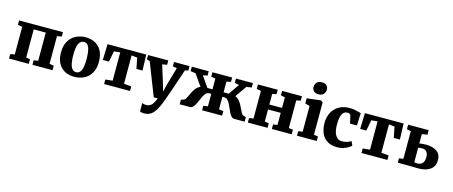

<svg xmlns="http://www.w3.org/2000/svg" viewBox="-57 -1637 6383 2708"><g transform="rotate(15 3135.0 -282.5)"><path d="M38 0V-66L101.5 -77V-480L36 -492V-556H676V-492L609.5 -480V-76.5L673 -66V0H380V-66L443.5 -76.5V-487.5H268V-76.5L326.5 -66V0Z M723 -275Q723 -375 762.2 -440.5Q801.5 -506 865.8 -538Q930 -570 1005.5 -570Q1130 -570 1202.2 -495Q1274.5 -420 1274.5 -284Q1274.5 -181.5 1235.2 -116.2Q1196 -51 1131.5 -20Q1067 11 991.5 11Q868 11 795.5 -64Q723 -139 723 -275ZM1001 -58.5Q1048.5 -58.5 1072.5 -109.5Q1096.5 -160.5 1096.5 -272Q1096.5 -385.5 1074.5 -443Q1052.5 -500.5 998.5 -500.5Q951 -500.5 925.5 -449.5Q900 -398.5 900 -287Q900 -173.5 923.8 -116Q947.5 -58.5 1001 -58.5Z M1426.5 0V-66L1530.5 -76.5V-490L1440.5 -481L1410.5 -323.5H1320.5L1327.5 -555.5H1893L1900.5 -323.5H1811.5L1780 -481L1696.5 -490V-76.5L1805 -66V0Z M2076.5 254Q2036.5 254 2015.5 243.5V118Q2033 132 2073 132Q2126 132 2155.8 98Q2185.5 64 2209 0H2151L1963.5 -479.5L1919.5 -492V-555.5H2214.5V-492L2145.5 -480L2228 -213.5L2258 -113L2282 -214L2359 -480.5L2298.5 -492V-555.5H2524.5V-492L2477 -480.5Q2458.5 -424 2436.5 -359Q2414.5 -294 2392.8 -230.8Q2371 -167.5 2352.5 -114.5Q2334 -61.5 2321.8 -27.2Q2309.5 7 2307 12.5Q2278.5 89.5 2247.8 143.5Q2217 197.5 2176.2 225.8Q2135.5 254 2076.5 254Z M2530 0V-67.5L2570 -79Q2585 -83.5 2597.5 -104.5Q2610 -125.5 2623.2 -155.5Q2636.5 -185.5 2653.5 -217Q2670.5 -248.5 2693.8 -274.5Q2717 -300.5 2750 -312.5L2633.5 -480L2557.5 -492V-556H2805V-492L2740 -480L2847 -323.5H2922V-480L2859 -492V-556H3147V-492L3084 -480V-323.5H3160L3267 -480L3202 -492V-556H3450.5V-492L3374.5 -480L3258 -312.5Q3291 -300.5 3314.2 -274.5Q3337.5 -248.5 3354.5 -217Q3371.5 -185.5 3384.8 -155.5Q3398 -125.5 3410.5 -104.5Q3423 -83.5 3438 -79L3478 -67.5V0H3327Q3303 0 3284.8 -18.5Q3266.5 -37 3251.5 -66.5Q3236.5 -96 3222.8 -128.8Q3209 -161.5 3194 -191Q3179 -220.5 3160.2 -239Q3141.5 -257.5 3116.5 -257.5H3084V-75L3149 -66V0H2857V-66L2922 -75V-257.5H2890.5Q2865.5 -257.5 2846.8 -239Q2828 -220.5 2813 -191Q2798 -161.5 2784.2 -128.8Q2770.5 -96 2755.5 -66.5Q2740.5 -37 2722.5 -18.5Q2704.5 0 2680 0Z M3525 0V-66L3587.5 -75V-479L3524 -491V-556H3812.5V-491L3752.5 -479V-324H3937.5V-479L3876.5 -491V-556H4166V-491L4103.5 -479V-75L4165.5 -66V0H3875.5V-66L3937.5 -75V-252H3752.5V-75L3813 -66V0Z M4305.5 -75.5V-450.5L4237.5 -470V-545L4438 -569H4440L4470.5 -548V-75L4531 -66V0H4242.5V-66ZM4381 -642.5Q4335.5 -642.5 4312.8 -667.5Q4290 -692.5 4290 -723.5Q4290 -763 4314.8 -791Q4339.5 -819 4390 -819H4391Q4437 -819 4459.5 -794Q4482 -769 4482 -738Q4482 -698.5 4457.2 -670.5Q4432.5 -642.5 4382 -642.5Z M4571 -274Q4571 -364 4607 -430.5Q4643 -497 4707.8 -533.5Q4772.5 -570 4858 -570Q4904.5 -570 4936.5 -563.5Q4968.5 -557 4990.8 -549.8Q5013 -542.5 5029 -540L5022 -358.5H4921L4895 -474Q4892 -487.5 4875.5 -492.8Q4859 -498 4846 -498Q4817 -498 4794.8 -480Q4772.5 -462 4759.5 -419.8Q4746.5 -377.5 4746 -303.5Q4745.5 -196.5 4779.5 -142Q4813.5 -87.5 4869.5 -87.5Q4916 -87.5 4949.5 -99.5Q4983 -111.5 5006.5 -125.5L5032.5 -66.5Q5020.5 -53 4992.2 -34.8Q4964 -16.5 4923.2 -2.8Q4882.5 11 4832.5 11Q4741 11 4683.2 -26Q4625.5 -63 4598.2 -127.5Q4571 -192 4571 -274Z M5184.5 0V-66L5288.5 -76.5V-490L5198.5 -481L5168.5 -323.5H5078.5L5085.5 -555.5H5651L5658.5 -323.5H5569.5L5538 -481L5454.5 -490V-76.5L5563 -66V0Z M5714.5 0V-64L5776.5 -73V-478L5716.5 -490V-556H6016.5V-490L5937.5 -478V-341.5Q5953 -344 5979.5 -346.8Q6006 -349.5 6035 -349.5Q6132.5 -349.5 6192.5 -307.8Q6252.5 -266 6252.5 -180.5Q6252.5 -91.5 6189 -44.2Q6125.5 3 6015.5 3Q6007.5 3 5986.8 2.5Q5966 2 5940.5 1.5Q5915 1 5892 0.5Q5869 0 5856.5 0ZM5976.5 -62Q6035 -62 6059.2 -93Q6083.5 -124 6083.5 -177.5Q6083.5 -284.5 5994 -284.5Q5978 -284.5 5963.2 -282.8Q5948.5 -281 5937.5 -278.5V-66Q5952 -62 5976.5 -62Z"/></g></svg>

Font: Merriweather Black
Style: Regular
Weight: 900
Designer: Eben Sorkin
Foundry: Eben Sorkin
Version: Version 2.200;gftools[0.9.31]